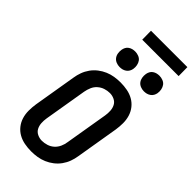

<svg xmlns="http://www.w3.org/2000/svg" viewBox="-343 -1205 1287 1287"><g transform="rotate(45 300.0 -562.0)"><path d="M256 8Q223 8 191.5 2Q160 -4 133.5 -19Q107 -34 88 -58Q69 -82 60 -111.5Q51 -141 51 -173.5Q51 -206 56 -238L107 -543Q111 -570 121 -597.5Q131 -625 148.5 -649.5Q166 -674 190 -692.5Q214 -711 241 -722.5Q268 -734 296.5 -738.5Q325 -743 353 -743Q386 -743 417.5 -737Q449 -731 475.5 -716Q502 -701 521 -677Q540 -653 549 -623.5Q558 -594 558 -561.5Q558 -529 553 -497L502 -192Q498 -165 488 -137.5Q478 -110 460.5 -85.5Q443 -61 419 -42.5Q395 -24 368 -12.5Q341 -1 312.5 3.5Q284 8 256 8ZM256 -93Q279 -93 302.5 -100.5Q326 -108 344 -124.5Q362 -141 372 -163.5Q382 -186 385 -209L436 -513Q440 -537 438.5 -560.5Q437 -584 427 -603Q417 -622 396.5 -632Q376 -642 353 -642Q330 -642 307 -634.5Q284 -627 265.5 -610.5Q247 -594 237.5 -571.5Q228 -549 224 -526L173 -222Q169 -198 170.5 -174.5Q172 -151 182 -132Q192 -113 212.5 -103Q233 -93 256 -93ZM505 -811Q488 -811 472 -817.5Q456 -824 446 -837Q436 -850 433 -867.5Q430 -885 433 -903Q435 -915 441 -926.5Q447 -938 458 -945.5Q469 -953 481 -956Q493 -959 506 -959Q523 -959 539.5 -952.5Q556 -946 565.5 -933Q575 -920 578.5 -902.5Q582 -885 579 -867Q577 -855 570.5 -843.5Q564 -832 553 -824.5Q542 -817 530 -814Q518 -811 505 -811ZM275 -811Q258 -811 242 -817.5Q226 -824 216 -837Q206 -850 203 -867.5Q200 -885 203 -903Q205 -915 211 -926.5Q217 -938 228 -945.5Q239 -953 251 -956Q263 -959 276 -959Q293 -959 309.5 -952.5Q326 -946 335.5 -933Q345 -920 348.5 -902.5Q352 -885 349 -867Q347 -855 340.5 -843.5Q334 -832 323 -824.5Q312 -817 300 -814Q288 -811 275 -811ZM598 -1048H253L252 -1132H597Z"/></g></svg>

Font: Iosevka Extended
Style: Bold Italic
Weight: 700
Width: 7
Italic angle: -9°
Monospace: yes
Designer: Belleve Invis
Foundry: Belleve Invis
Version: Version 32.5.0; ttfautohint (v1.8.4)